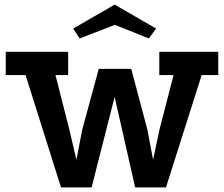

<svg xmlns="http://www.w3.org/2000/svg" viewBox="-20 -814 973 834"><path d="M5 -589H276V-488H221L281 -252L312 -120L337 -250L409 -515H550L620 -252L645 -120L673 -252L734 -488H672V-589H928V-488H856L701 0H567L507 -265L478 -393L446 -268L378 0H245L91 -488H5ZM478 -794 658 -690 627 -647 479 -706 326 -647 298 -690Z"/></svg>

Font: Podkova
Style: Bold
Weight: 700
Designer: Ilya Yudin
Foundry: Cyreal (www.cyreal.org)
Version: Version 2.102; ttfautohint (v1.8.1.43-b0c9)